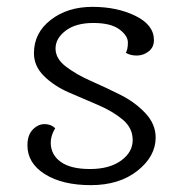

<svg xmlns="http://www.w3.org/2000/svg" viewBox="-20 -532 536 560"><path d="M429 -415Q429 -394 413.5 -382Q398 -370 379 -370Q360 -370 347 -378Q353 -388 353 -408Q353 -428 328 -446.5Q303 -465 252 -465Q201 -465 171.5 -442.5Q142 -420 142 -390.5Q142 -361 172 -338Q202 -315 245 -296Q288 -277 331 -255.5Q374 -234 404 -202Q434 -170 434 -131Q434 -76 381 -34Q328 8 245 8Q162 8 111 -24Q60 -56 60 -108Q60 -138 75.5 -154Q91 -170 110 -170Q129 -170 141 -158Q128 -137 128 -116Q128 -81 157 -60Q186 -39 242.5 -39Q299 -39 333 -63.5Q367 -88 367 -123.5Q367 -159 337.5 -183.5Q308 -208 265.5 -226Q223 -244 180.5 -262.5Q138 -281 108.5 -310Q79 -339 79 -377Q79 -436 128 -474Q177 -512 249.5 -512Q322 -512 375.5 -485.5Q429 -459 429 -415Z"/></svg>

Font: Laila Light
Style: Regular
Weight: 300
Designer: Hitesh Malaviya
Foundry: Indian Type Foundry
Version: Version 1.302;PS 1.0;hotconv 1.0.78;makeotf.lib2.5.61930; tt